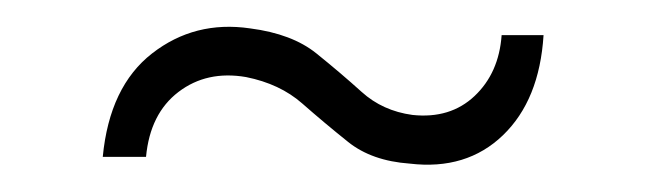

<svg xmlns="http://www.w3.org/2000/svg" viewBox="-20 -469 478 142"><path d="M56 -353Q61 -405 92.5 -429.5Q124 -454 165 -448Q196 -444 214 -429.5Q232 -415 247.5 -401Q263 -387 285 -384Q313 -381 331 -398Q349 -415 351 -443H382Q379 -395 352 -369Q325 -343 283 -348Q255 -350 237.5 -364Q220 -378 203.5 -392.5Q187 -407 162 -412Q133 -417 112 -401Q91 -385 88 -353Z"/></svg>

Font: Big Shoulders Display Light
Style: Regular
Weight: 300
Designer: Patric King
Foundry: XO Type Co
Version: Version 1.000; ttfautohint (v1.8.2)